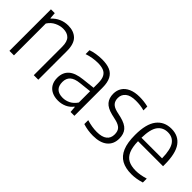

<svg xmlns="http://www.w3.org/2000/svg" viewBox="47 -1156 1771 1771"><g transform="rotate(45 933.0 -270.5)"><path d="M73.5 -541.5H123.5L128 -480H133Q163.5 -513.5 204.5 -531.5Q245.5 -549.5 292 -549.5Q365.5 -549.5 407.8 -508Q450 -466.5 450 -373V0H391V-370.5Q391 -437.5 362.2 -466.5Q333.5 -495.5 280.5 -495.5Q240.5 -495.5 199.8 -476Q159 -456.5 132.5 -415.5V0H73.5Z M921 -365.5V0H871L866 -60.5H861.5Q836.5 -27 798 -9.2Q759.5 8.5 714 8.5Q667.5 8.5 632.8 -8.5Q598 -25.5 579.2 -58Q560.5 -90.5 560.5 -136Q560.5 -206.5 604.5 -245.8Q648.5 -285 741.5 -294.5L863 -308V-368Q863 -418.5 848 -447Q833 -475.5 803.8 -487.2Q774.5 -499 728 -499Q697.5 -499 661.8 -493.2Q626 -487.5 591.5 -475.5V-526.5Q621.5 -537.5 660 -543.5Q698.5 -549.5 734 -549.5Q797.5 -549.5 838.2 -532Q879 -514.5 900 -474.2Q921 -434 921 -365.5ZM863 -115.5V-263L744 -250Q680.5 -243.5 651 -217Q621.5 -190.5 621.5 -142Q621.5 -91.5 648.2 -66Q675 -40.5 726.5 -40.5Q765 -40.5 800.5 -58.2Q836 -76 863 -115.5Z M1039.5 -11V-62Q1109 -40.5 1172 -40.5Q1238.5 -40.5 1272 -66.5Q1305.5 -92.5 1305.5 -141.5Q1305.5 -183.5 1285 -205.8Q1264.5 -228 1219 -239.5L1159 -253.5Q1090 -270.5 1060 -305.8Q1030 -341 1030 -398Q1030 -442.5 1052 -476.8Q1074 -511 1117.5 -530.2Q1161 -549.5 1223.5 -549.5Q1281 -549.5 1336 -536V-485.5Q1307 -493.5 1280.5 -496.8Q1254 -500 1224.5 -500Q1155 -500 1121.2 -472.2Q1087.5 -444.5 1087.5 -400Q1087.5 -362 1107.2 -339.2Q1127 -316.5 1171 -305.5L1231.5 -291.5Q1302.5 -274 1332.8 -238.8Q1363 -203.5 1363 -144.5Q1363 -72 1313.5 -31.2Q1264 9.5 1172 9.5Q1102 9.5 1039.5 -11Z M1828 -249.5H1501.5Q1503 -172.5 1523 -127Q1543 -81.5 1581.2 -61.5Q1619.5 -41.5 1679 -41.5Q1732.5 -41.5 1802.5 -62.5V-11.5Q1735.5 9.5 1673 9.5Q1595.5 9.5 1544.2 -18.8Q1493 -47 1467 -108.8Q1441 -170.5 1441 -271Q1441 -414 1493.5 -481.8Q1546 -549.5 1639 -549.5Q1731 -549.5 1779.5 -482.5Q1828 -415.5 1828 -270ZM1501.5 -294.5H1770Q1768 -408 1734.8 -455.5Q1701.5 -503 1639 -503Q1575 -503 1539.2 -455.2Q1503.5 -407.5 1501.5 -294.5Z"/></g></svg>

Font: Encode Sans Semi Condensed Light
Style: Regular
Weight: 300
Width: 4
Designer: Multiple Designers
Foundry: Impallari Type
Version: Version 2.000